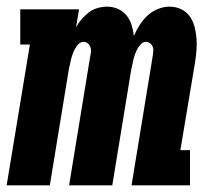

<svg xmlns="http://www.w3.org/2000/svg" viewBox="-29 -558 649 578"><path d="M-9 0 61 -424H32V-530H209L200 -476Q207 -489 217 -500.5Q227 -512 239 -521Q251 -530 265.5 -534Q280 -538 293 -538Q311 -538 326.5 -531Q342 -524 352 -511.5Q362 -499 367 -483Q372 -467 374 -450Q381 -466 391 -482Q401 -498 415 -511Q429 -524 446.5 -531Q464 -538 481 -538Q500 -538 516 -530.5Q532 -523 542 -509Q552 -495 556.5 -478Q561 -461 562.5 -443Q564 -425 562.5 -406.5Q561 -388 558 -369L514 -106H543V0H367L431 -391Q432 -398 432.5 -405Q433 -412 430.5 -418Q428 -424 422.5 -428Q417 -432 410 -432Q402 -432 395.5 -425.5Q389 -419 385 -411.5Q381 -404 378 -396Q375 -388 373 -380Q371 -372 369.5 -364Q368 -356 366 -348L309 0H179L243 -391Q245 -398 245 -405Q245 -412 242.5 -418Q240 -424 234.5 -428Q229 -432 223 -432Q214 -432 207.5 -425.5Q201 -419 197 -411.5Q193 -404 190 -396Q187 -388 185 -380Q183 -372 181.5 -364Q180 -356 178 -348L121 0Z"/></svg>

Font: Iosevka Curly Slab HvEx
Style: Italic
Weight: 900
Width: 7
Italic angle: -9°
Monospace: yes
Designer: Belleve Invis
Foundry: Belleve Invis
Version: Version 11.1.0; ttfautohint (v1.8.3)